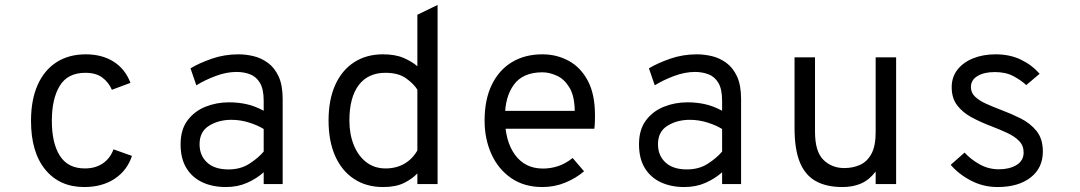

<svg xmlns="http://www.w3.org/2000/svg" viewBox="-20 -742 4352 774"><path d="M319.5 12Q220.5 12 162.8 -58Q105 -128 105 -255Q105 -339 131.5 -399Q158 -459 207.5 -491Q257 -523 326 -523Q390.5 -523 437.2 -494Q484 -465 506 -408L431 -380Q418.5 -409.5 393 -429Q367.5 -448.5 324 -448.5Q253 -448.5 221 -396.2Q189 -344 189 -255Q189 -164.5 221.5 -113.8Q254 -63 322 -63Q365 -63 394.8 -83.5Q424.5 -104 437.5 -140L512 -113.5Q492.5 -54.5 442 -21.2Q391.5 12 319.5 12Z M890.5 12Q837 12 795.8 -7.2Q754.5 -26.5 731.2 -64.8Q708 -103 708 -160.5Q708 -219.5 736 -256.8Q764 -294 808.5 -311.8Q853 -329.5 903 -329.5Q940.5 -329.5 974.2 -322Q1008 -314.5 1043 -295.5V-335.5Q1043 -382.5 1028 -407.8Q1013 -433 988 -442.5Q963 -452 933.5 -452Q892.5 -452 848.2 -435.2Q804 -418.5 771.5 -398L748 -466.5Q781.5 -487 832.8 -505Q884 -523 941.5 -523Q970.5 -523 1001.5 -515.8Q1032.5 -508.5 1059.5 -489Q1086.5 -469.5 1103 -434.2Q1119.5 -399 1119.5 -342.5V0H1043V-47.5Q1014.5 -22 976.2 -5Q938 12 890.5 12ZM901 -59Q949.5 -59 985 -81.8Q1020.5 -104.5 1043 -131V-222Q1019 -237 984 -248Q949 -259 913 -259Q861.5 -259 823 -235.2Q784.5 -211.5 784.5 -160.5Q784.5 -115 814.8 -87Q845 -59 901 -59Z M1524.5 12Q1456.5 12 1407 -20.8Q1357.5 -53.5 1331 -113.5Q1304.5 -173.5 1304.5 -256Q1304.5 -340 1331.5 -399.8Q1358.5 -459.5 1407.8 -491.2Q1457 -523 1523.5 -523Q1573.5 -523 1607 -508.5Q1640.5 -494 1662.5 -475V-682.5L1744 -722V0H1662.5V-43Q1642 -21 1608.8 -4.5Q1575.5 12 1524.5 12ZM1534.5 -63Q1577 -63 1609.8 -81.8Q1642.5 -100.5 1662.5 -135.5V-380.5Q1648 -404 1617 -426.2Q1586 -448.5 1534 -448.5Q1463.5 -448.5 1426 -398.8Q1388.5 -349 1388.5 -256Q1388.5 -201.5 1406 -157.8Q1423.5 -114 1456.2 -88.5Q1489 -63 1534.5 -63Z M2166.5 12Q2093 12 2040.8 -24Q1988.5 -60 1961 -121Q1933.5 -182 1933.5 -256Q1933.5 -340.5 1962.5 -400.2Q1991.5 -460 2043.8 -491.5Q2096 -523 2166.5 -523Q2224 -523 2272.2 -497Q2320.5 -471 2349.5 -416.8Q2378.5 -362.5 2378.5 -277.5Q2378.5 -268 2378.2 -254.2Q2378 -240.5 2376 -223H1997.5V-295H2297Q2296 -356 2275.2 -389.8Q2254.5 -423.5 2224.5 -437Q2194.5 -450.5 2166.5 -450.5Q2088.5 -450.5 2052 -401.2Q2015.5 -352 2015.5 -269.5Q2015.5 -173.5 2056 -118Q2096.5 -62.5 2169 -62.5Q2199.5 -62.5 2229.5 -72.2Q2259.5 -82 2288.5 -105L2334.5 -51.5Q2302.5 -24 2259.2 -6Q2216 12 2166.5 12Z M2738.5 12Q2685 12 2643.8 -7.2Q2602.5 -26.5 2579.2 -64.8Q2556 -103 2556 -160.5Q2556 -219.5 2584 -256.8Q2612 -294 2656.5 -311.8Q2701 -329.5 2751 -329.5Q2788.5 -329.5 2822.2 -322Q2856 -314.5 2891 -295.5V-335.5Q2891 -382.5 2876 -407.8Q2861 -433 2836 -442.5Q2811 -452 2781.5 -452Q2740.5 -452 2696.2 -435.2Q2652 -418.5 2619.5 -398L2596 -466.5Q2629.5 -487 2680.8 -505Q2732 -523 2789.5 -523Q2818.5 -523 2849.5 -515.8Q2880.5 -508.5 2907.5 -489Q2934.5 -469.5 2951 -434.2Q2967.5 -399 2967.5 -342.5V0H2891V-47.5Q2862.5 -22 2824.2 -5Q2786 12 2738.5 12ZM2749 -59Q2797.5 -59 2833 -81.8Q2868.5 -104.5 2891 -131V-222Q2867 -237 2832 -248Q2797 -259 2761 -259Q2709.5 -259 2671 -235.2Q2632.5 -211.5 2632.5 -160.5Q2632.5 -115 2662.8 -87Q2693 -59 2749 -59Z M3376 12Q3311.5 12 3268.5 -12Q3225.5 -36 3204.2 -88.2Q3183 -140.5 3183 -225.5V-511H3265.5V-211Q3265.5 -131 3299.2 -97.8Q3333 -64.5 3383.5 -64.5Q3418.5 -64.5 3447.2 -77.5Q3476 -90.5 3493 -122Q3510 -153.5 3510 -209V-511H3592.5V0H3510V-50.5Q3484 -16.5 3451.2 -2.2Q3418.5 12 3376 12Z M4001 12Q3944.5 12 3895 -13.5Q3845.5 -39 3812.5 -77.5L3868.5 -127Q3891.5 -101 3928 -80.2Q3964.5 -59.5 4007 -59.5Q4049 -59.5 4077.8 -76.8Q4106.5 -94 4106.5 -127.5Q4106.5 -155 4088.2 -173.8Q4070 -192.5 4040.2 -206.2Q4010.5 -220 3976.5 -233Q3933 -249.5 3896.5 -269.2Q3860 -289 3838.2 -318Q3816.5 -347 3816.5 -390.5Q3816.5 -431 3839.5 -460.8Q3862.5 -490.5 3902.8 -506.8Q3943 -523 3994 -523Q4050.5 -523 4095 -501.8Q4139.5 -480.5 4171 -444.5L4117 -399Q4097 -418 4065.8 -434.8Q4034.5 -451.5 3990.5 -451.5Q3947 -451.5 3920.5 -435.5Q3894 -419.5 3894 -391Q3894 -368 3911 -352Q3928 -336 3955.2 -323.8Q3982.5 -311.5 4014 -299.5Q4054.5 -284.5 4093.8 -265Q4133 -245.5 4158.5 -214Q4184 -182.5 4184 -131Q4184 -65 4134.8 -26.5Q4085.5 12 4001 12Z"/></svg>

Font: Overpass Mono Light
Style: Regular
Weight: 400
Monospace: yes
Version: Version 4.000